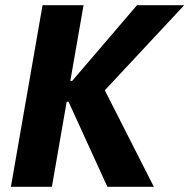

<svg xmlns="http://www.w3.org/2000/svg" viewBox="-20 -720 730 740"><path d="M394 0H573L384 -372L690 -700H508L258 -408H251L302 -700H144L22 0H180L237 -328H244Z"/></svg>

Font: Fixel Text 20240404
Style: Bold Italic
Weight: 700
Width: 4
Italic angle: -10°
Designer: AlfaBravo + MacPaw
Foundry: Kyrylo Tkachov, Marchela Mozhyna, Serhii Makarenko, Maria Weinstein, Zakhar Kryvoshyya
Version: Version 1.211;Glyphs 3.2 (3225)